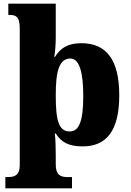

<svg xmlns="http://www.w3.org/2000/svg" viewBox="-20 -780 708 1040"><path d="M370 240V179H344C307 179 282 167 282 111V66C282 24 281 -23 277 -57H282C311 -10 352 13 428 13C556 13 626 -71 626 -264C626 -459 554 -546 421 -546C344 -546 306 -517 278 -472H274C279 -500 282 -544 282 -576V-760H25V-699H33C66 -699 87 -690 87 -627V115C87 168 61 179 24 179H9V240ZM358 -68C298 -68 282 -127 282 -264C282 -387 298 -463 361 -463C410 -463 431 -388 431 -261C431 -128 410 -68 358 -68Z"/></svg>

Font: UArctic Serif Black
Style: Regular
Weight: 900
Designer: Customization by Puisto advertising & original work Monotype Design Team
Foundry: Monotype Imaging Inc.
Version: Version 2.004